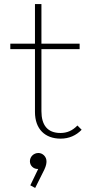

<svg xmlns="http://www.w3.org/2000/svg" viewBox="-20 -676 460 950"><path d="M280 10C322 10 357 -6 384 -34L363 -55C338 -29 311 -18 279 -18C215 -18 185 -57 185 -126V-433H374V-460H185V-656H153V-460H31V-433H153V-122C153 -37 203 10 280 10ZM128 122C128 144 146 160 166 160H169L130 241L154 254L199 164C209 143 210 131 210 122C210 99 191 81 170 81C147 81 128 99 128 122Z"/></svg>

Font: MV Cash Thin
Style: Regular
Weight: 100
Designer: Rodrigo Fuenzalida
Foundry: fragTYPE
Version: Version 1.100;Glyphs 3.1.2 (3151)